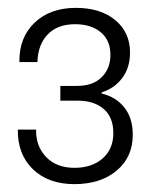

<svg xmlns="http://www.w3.org/2000/svg" viewBox="-20 -784 386 483"><path d="M167 -320.8Q101.6 -320.8 62.7 -358.4Q23.9 -396 24.9 -458H70.8Q69.8 -416.5 95.9 -389.2Q122.1 -361.8 167 -361.8Q211.4 -361.8 238.3 -385.5Q265.1 -409.2 265.1 -449.2Q265.1 -489.3 240.7 -510Q216.3 -530.8 175.8 -530.8H131.8V-567.9H173.8Q213.9 -567.9 235.8 -589.8Q257.8 -611.8 257.8 -646Q257.8 -682.6 233.4 -702.9Q209 -723.1 168.9 -723.1Q124.5 -723.1 99.9 -697.3Q75.2 -671.4 74.2 -627.9H28.8Q27.8 -689.5 66.9 -726.8Q106 -764.2 170.9 -764.2Q232.9 -764.2 270 -733.4Q307.1 -702.6 307.1 -651.9Q307.1 -613.8 287.4 -587.6Q267.6 -561.5 235.8 -551.8V-548.8Q272 -540 293 -513.4Q314 -486.8 314 -444.8Q314 -388.7 273.4 -354.7Q232.9 -320.8 167 -320.8Z"/></svg>

Font: Lumene Sans Light
Style: Regular
Weight: 300
Designer: Deni Anggara
Version: Version 1.003;Glyphs 3.1.2 (3151)